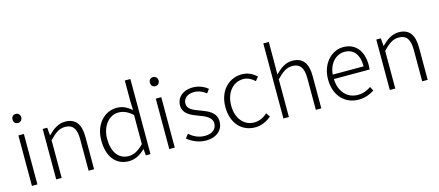

<svg xmlns="http://www.w3.org/2000/svg" viewBox="-54 -1373 4489 1963"><g transform="rotate(-15 2190.0 -391.0)"><path d="M100 0H158V-534H100ZM130 -658C156 -658 176 -676 176 -707C176 -735 156 -754 130 -754C103 -754 84 -735 84 -707C84 -676 103 -658 130 -658Z M357 0H415V-399C477 -463 521 -495 582 -495C665 -495 700 -443 700 -333V0H758V-341C758 -478 707 -547 596 -547C523 -547 467 -505 414 -452H412L405 -534H357Z M1126 13C1196 13 1254 -24 1298 -68H1300L1306 0H1355V-795H1296V-579L1299 -482C1248 -523 1205 -547 1141 -547C1015 -547 905 -438 905 -266C905 -86 992 13 1126 13ZM1136 -38C1028 -38 967 -128 967 -266C967 -397 1045 -496 1146 -496C1197 -496 1243 -478 1296 -430V-122C1243 -67 1193 -38 1136 -38Z M1554 0H1612V-534H1554ZM1584 -658C1610 -658 1630 -676 1630 -707C1630 -735 1610 -754 1584 -754C1557 -754 1538 -735 1538 -707C1538 -676 1557 -658 1584 -658Z M1942 13C2060 13 2124 -57 2124 -139C2124 -242 2035 -271 1953 -302C1891 -325 1833 -348 1833 -406C1833 -454 1870 -498 1949 -498C2001 -498 2039 -477 2075 -450L2105 -490C2066 -523 2009 -547 1950 -547C1837 -547 1775 -481 1775 -403C1775 -311 1860 -279 1938 -250C1999 -228 2067 -199 2067 -136C2067 -81 2026 -36 1944 -36C1872 -36 1823 -64 1778 -102L1746 -60C1795 -20 1864 13 1942 13Z M2462 13C2529 13 2588 -16 2634 -56L2605 -97C2569 -64 2521 -38 2467 -38C2355 -38 2280 -130 2280 -266C2280 -403 2361 -496 2468 -496C2517 -496 2556 -473 2589 -442L2622 -482C2586 -515 2537 -547 2466 -547C2334 -547 2219 -444 2219 -266C2219 -89 2324 13 2462 13Z M2762 0H2820V-399C2882 -463 2926 -495 2987 -495C3070 -495 3105 -443 3105 -333V0H3163V-341C3163 -478 3112 -547 3001 -547C2928 -547 2873 -505 2819 -451L2820 -568V-795H2762Z M3555 13C3631 13 3681 -12 3724 -39L3701 -82C3661 -54 3617 -36 3560 -36C3445 -36 3368 -127 3365 -256H3743C3745 -270 3746 -285 3746 -299C3746 -455 3669 -547 3540 -547C3420 -547 3306 -440 3306 -266C3306 -91 3417 13 3555 13ZM3365 -303C3376 -425 3454 -497 3540 -497C3634 -497 3692 -432 3692 -303Z M3888 0H3946V-399C4008 -463 4052 -495 4113 -495C4196 -495 4231 -443 4231 -333V0H4289V-341C4289 -478 4238 -547 4127 -547C4054 -547 3998 -505 3945 -452H3943L3936 -534H3888Z"/></g></svg>

Font: Noto Sans SC Light
Style: Regular
Weight: 300
Designer: Ryoko NISHIZUKA 西塚涼子 (kana, bopomofo & ideographs); Paul D. Hunt (Latin, Greek & Cyrillic); Sandoll Communications 산돌커뮤니
Foundry: Adobe
Version: Version 2.004;hotconv 1.0.118;makeotfexe 2.5.65603